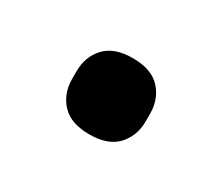

<svg xmlns="http://www.w3.org/2000/svg" viewBox="-46 -229 381 330"><g transform="rotate(30 145.0 -63.5)"><path d="M145 12Q108 12 90 -7.5Q72 -27 72 -56V-71Q72 -100 90 -119.5Q108 -139 145 -139Q182 -139 200 -119.5Q218 -100 218 -71V-56Q218 -27 200 -7.5Q182 12 145 12Z"/></g></svg>

Font: IBM Plex Sans KR Medium
Style: Regular
Weight: 500
Designer: Mike Abbink; Paul van der Laan; Pieter van Rosmalen; Wujin Sim; Chorong Kim; Dohee Lee;
Foundry: Sandoll Inc.
Version: Version 1.001